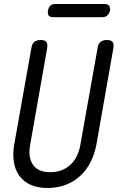

<svg xmlns="http://www.w3.org/2000/svg" viewBox="-20 -930 640 960"><path d="M137 -690Q140 -711 151.5 -720.5Q163 -730 183 -730Q204 -730 211.5 -720.5Q219 -711 216 -690L131 -207Q125 -176 128.5 -151Q132 -126 144 -107.5Q156 -89 178 -79Q200 -69 232 -69Q264 -69 289.5 -79.5Q315 -90 334 -108Q353 -126 365 -151.5Q377 -177 382 -207L468 -690Q471 -711 482.5 -720.5Q494 -730 515 -730Q535 -730 542.5 -720.5Q550 -711 547 -690L462 -207Q453 -159 432.5 -119Q412 -79 381 -50.5Q350 -22 309 -6Q268 10 218 10Q168 10 133 -6Q98 -22 77 -50.5Q56 -79 49.5 -119.5Q43 -160 51 -207ZM247 -844Q230 -844 223.5 -852.5Q217 -861 220 -877Q223 -894 232 -902Q241 -910 258 -910H501Q518 -910 525 -902Q532 -894 530 -877Q526 -861 516.5 -852.5Q507 -844 490 -844Z"/></svg>

Font: Maple Mono Light
Style: Italic
Weight: 300
Italic angle: -10°
Monospace: yes
Designer: subframe7536
Version: Version 7.000